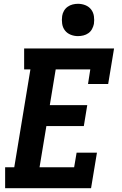

<svg xmlns="http://www.w3.org/2000/svg" viewBox="-20 -990 640 1010"><path d="M7 0V-110H55L140 -625H107V-735H580L549 -548H443L455 -625H273L242 -437H439L421 -327H224L188 -110H370L383 -187H490L459 0ZM390 -800Q370 -800 351.5 -807.5Q333 -815 321.5 -830Q310 -845 307 -865Q304 -885 307 -906Q309 -920 316.5 -933Q324 -946 336 -954.5Q348 -963 362 -966.5Q376 -970 390 -970Q411 -970 429.5 -962.5Q448 -955 459.5 -940Q471 -925 474 -905Q477 -885 474 -864Q471 -850 464 -837Q457 -824 445 -815.5Q433 -807 418.5 -803.5Q404 -800 390 -800Z"/></svg>

Font: Iosevka Slab XBdEx
Style: Italic
Weight: 800
Width: 7
Italic angle: -9°
Monospace: yes
Designer: Belleve Invis
Foundry: Belleve Invis
Version: Version 11.1.1; ttfautohint (v1.8.3)